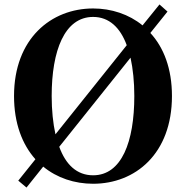

<svg xmlns="http://www.w3.org/2000/svg" viewBox="-20 -805 835 862"><path d="M212 -374C212 -578 270 -729 398 -729C470 -729 520 -681 549 -602L229 -202C218 -252 212 -310 212 -374ZM566 -546C577 -496 583 -437 583 -374C583 -168 526 -18 398 -18C325 -18 275 -66 246 -146ZM398 -767C210 -767 43 -632 43 -374C43 -251 80 -156 139 -90L62 6L99 37L174 -57C236 -6 315 20 398 20C587 20 752 -114 752 -374C752 -497 715 -592 655 -657L732 -753L696 -785L620 -691C559 -741 480 -767 398 -767Z"/></svg>

Font: GenKiMin2 TW H
Style: Regular
Weight: 900
Version: Version 2.100;PS 2.1;hotconv 16.6.51;makeotf.lib2.5.65220 DE